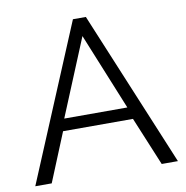

<svg xmlns="http://www.w3.org/2000/svg" viewBox="-80 -786 835 863"><g transform="rotate(-10 338.0 -355.0)"><path d="M12 0 309 -710H368L663 0H589L497 -222H178L87 0ZM193 -277H481L338 -628Z"/></g></svg>

Font: Raleway
Style: Regular
Weight: 400
Designer: Matt McInerney, Pablo Impallari, Rodrigo Fuenzalida
Foundry: Matt McInerney, Pablo Impallari, Rodrigo Fuenzalida
Version: Version 1.000;PS 001.001;hotconv 1.0.56; ttfautohint (v1.5)